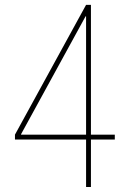

<svg xmlns="http://www.w3.org/2000/svg" viewBox="-20 -750 540 770"><path d="M64.5 -211.9V-210H325.2V-684.6H323.2ZM344.7 -190.4V0H325.2V-190.4H40V-210L325.2 -730.5H344.7V-210H440.4V-190.4Z"/></svg>

Font: Mgen+ 1mn thin
Style: Regular
Weight: 100
Designer: [Source Han Sans]
Ryoko NISHIZUKA  (kana & ideographs); Paul D. Hunt (Latin, Greek & Cyrillic); Wenlong ZHANG  (bopomofo
Version: Version 1.059.20150602